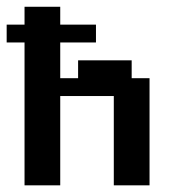

<svg xmlns="http://www.w3.org/2000/svg" viewBox="-20 -556 522 576"><path d="M0 -428.6V-482.1H53.6V-535.7H160.7V-482.1H267.9V-428.6H160.7V-321.4H214.3V-375H375V-321.4H428.6V0H321.4V-267.9H160.7V0H53.6V-428.6Z"/></svg>

Font: Jersey 10
Style: Regular
Weight: 400
Designer: Sarah Cadigan-Fried
Version: Version 1.000